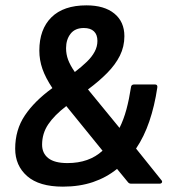

<svg xmlns="http://www.w3.org/2000/svg" viewBox="-20 -686 665 717"><path d="M215 11Q126.4 11 81.5 -28.2Q36.7 -67.4 36.7 -130.6Q36.7 -201.1 72.8 -254.9Q108.9 -308.8 175.6 -357.1Q150.1 -395.3 138.5 -428.5Q126.9 -461.8 126.9 -497Q126.9 -576.6 172 -621.3Q217.1 -666 302.9 -666Q369.5 -666 407 -635.4Q444.5 -604.8 444.5 -550.9Q444.5 -512.1 427.8 -478.3Q411 -444.6 380.5 -413.7Q350 -382.7 308.6 -352L426.3 -208.4Q441.8 -239.3 452.1 -277.4Q462.3 -315.5 469 -359.5Q469.7 -370.7 481.5 -370.7H558Q569.4 -370.7 567.4 -358.9Q557.3 -290.4 537.7 -233Q518.2 -175.6 488.1 -131.2L582.2 -13.9Q586.9 -9.1 584.7 -4.6Q582.5 0 575.1 0H470.3Q461.9 0 457.8 -5.7L417.1 -55.3Q377.8 -23.3 327.4 -6.1Q276.9 11 215 11ZM231.9 -77Q312.8 -77 362.9 -123.2L227.6 -289.9Q182.9 -255.7 160.1 -221.7Q137.2 -187.6 137.2 -145.7Q137.2 -113.5 160.6 -95.2Q184 -77 231.9 -77ZM259.4 -417.1Q285.2 -436.9 304.1 -455.2Q323.1 -473.5 333.4 -492.8Q343.8 -512.1 343.8 -533.3Q343.8 -556.7 330.8 -569Q317.8 -581.4 293.1 -581.4Q260.2 -581.4 243.5 -559.9Q226.7 -538.4 226.7 -506Q226.7 -483.3 234.4 -462.7Q242.1 -442.1 259.4 -417.1Z"/></svg>

Font: Sofia Sans Semi Condensed
Style: Italic
Weight: 400
Italic angle: -9°
Designer: Botio Nikoltchev, Ani Petrova
Foundry: lettersoup
Version: Version 4.101